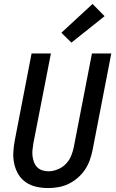

<svg xmlns="http://www.w3.org/2000/svg" viewBox="-20 -941 590 973"><path d="M224 12Q193 12 164 5.5Q135 -1 111.5 -17Q88 -33 73.5 -57Q59 -81 52.5 -109.5Q46 -138 47.5 -168.5Q49 -199 55 -230L140 -670H238L149 -214Q146 -197 144.5 -180.5Q143 -164 145 -148.5Q147 -133 152.5 -118.5Q158 -104 168.5 -93.5Q179 -83 194 -78Q209 -73 226 -73Q248 -73 272 -82.5Q296 -92 313.5 -110Q331 -128 340.5 -151Q350 -174 354 -196L446 -670H544L449 -180Q444 -155 435 -129.5Q426 -104 410.5 -81Q395 -58 373.5 -39.5Q352 -21 327 -9Q302 3 275.5 7.5Q249 12 224 12ZM342 -725 291 -775 449 -921 510 -859Z"/></svg>

Font: Lode Dark Term
Style: Bold Italic
Weight: 700
Italic angle: -11°
Monospace: yes
Designer: Belleve Invis
Foundry: Belleve Invis
Version: Version 29.2.0